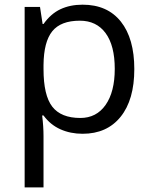

<svg xmlns="http://www.w3.org/2000/svg" viewBox="-20 -565 653 825"><path d="M335 9.8Q282.7 9.8 239.5 -9.5Q196.3 -28.8 167 -68.8H161.1Q167 -22 167 20V240.2H85.9V-535.2H151.9L163.1 -461.9H167Q198.2 -505.9 239.7 -525.4Q281.2 -544.9 335 -544.9Q441.4 -544.9 499.3 -472.2Q557.1 -399.4 557.1 -268.1Q557.1 -136.2 498.3 -63.2Q439.5 9.8 335 9.8ZM323.2 -476.1Q241.2 -476.1 204.6 -430.7Q168 -385.3 167 -286.1V-268.1Q167 -155.3 204.6 -106.7Q242.2 -58.1 325.2 -58.1Q394.5 -58.1 433.8 -114.3Q473.1 -170.4 473.1 -269Q473.1 -369.1 433.8 -422.6Q394.5 -476.1 323.2 -476.1Z"/></svg>

Font: f3_1792  
Style: Regular
Weight: 400
Foundry: Ascender Corporation
Version: Version 1.10